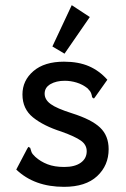

<svg xmlns="http://www.w3.org/2000/svg" viewBox="-20 -713 490 744"><path d="M228 11Q113 11 43 -56L85 -136L90 -144L97 -140Q99 -132 102 -124Q105 -116 117 -105Q137 -87 164 -76.5Q191 -66 229 -66Q270 -66 293 -82.5Q316 -99 316 -127Q316 -152 293.5 -168Q271 -184 218 -203Q149 -225 108 -258Q67 -291 67 -347Q67 -401 109.5 -437.5Q152 -474 228 -474Q284 -474 324.5 -456.5Q365 -439 396 -404L350 -339L344 -331L337 -336Q336 -344 333 -352Q330 -360 319 -371Q300 -386 277 -393Q254 -400 231 -400Q198 -400 175.5 -387Q153 -374 153 -350Q153 -327 176 -310Q199 -293 259 -274Q335 -250 368 -218.5Q401 -187 401 -135Q401 -72 356.5 -30.5Q312 11 228 11ZM230 -505 183 -533 258 -693 328 -647Z"/></svg>

Font: Inconsolata SemiCondensed SemiBold
Style: Regular
Weight: 600
Width: 4
Monospace: yes
Designer: Raph Levien, Cyreal, Brenton Simpson
Foundry: Raph Levien, Cyreal, Google
Version: Version 3.001; ttfautohint (v1.8.2.53-6de2)